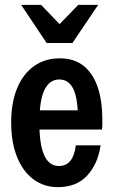

<svg xmlns="http://www.w3.org/2000/svg" viewBox="-20 -760 467 790"><path d="M218 10Q160 10 116.5 -23Q73 -56 49.5 -115.5Q26 -175 26 -256Q26 -338 50.5 -397Q75 -456 120 -488Q165 -520 226 -520Q283 -520 321.5 -491Q360 -462 380.5 -405.5Q401 -349 401 -266Q401 -255 401 -245.5Q401 -236 399 -227H97V-306H329L301 -272Q300 -358 281 -395.5Q262 -433 224 -433Q184 -433 163 -390Q142 -347 142 -256Q142 -165 162 -121Q182 -77 222 -77Q253 -77 270 -99Q287 -121 292 -162H394Q383 -86 339 -38Q295 10 218 10ZM172 -583 67 -740H149L268 -616H182L302 -740H384L278 -583Z"/></svg>

Font: Instrument Sans Condensed SemiBold
Style: Regular
Weight: 600
Width: 3
Designer: Rodrigo Fuenzalida
Foundry: fragTYPE
Version: Version 1.000;gftools[0.9.28]